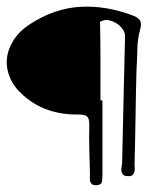

<svg xmlns="http://www.w3.org/2000/svg" viewBox="-20 -552 481 572"><path d="M285.2 -252.9V-37.1Q285.2 -25.4 284.2 -13.2Q283.2 -1 266.6 0Q257.8 0 253.9 -3.4Q250 -6.8 248.5 -11.7Q247.1 -16.6 247.6 -22.9Q248 -29.3 248 -34.2Q247.1 -71.3 246.1 -107.4Q245.1 -143.6 246.1 -180.7Q246.1 -199.2 239.3 -205.1Q232.4 -210.9 213.9 -210.9Q167 -210 125.5 -223.6Q84 -237.3 49.8 -267.6Q22.5 -291 10.3 -319.3Q-2 -347.7 0.5 -376Q2.9 -404.3 20 -431.6Q37.1 -459 68.4 -479.5Q141.6 -527.3 219.2 -531.7Q296.9 -536.1 377.9 -504.9Q392.6 -499 397.5 -490.7Q402.3 -482.4 397.5 -463.9Q389.6 -435.5 389.2 -405.8Q388.7 -376 386.7 -345.7Q384.8 -275.4 383.8 -205.1Q382.8 -134.8 380.9 -64.5Q380.9 -58.6 381.3 -52.2Q381.8 -45.9 380.4 -40Q378.9 -34.2 374.5 -30.3Q370.1 -26.4 360.4 -27.3Q350.6 -27.3 346.7 -31.7Q342.8 -36.1 341.8 -42Q340.8 -47.9 342.3 -54.7Q343.8 -61.5 343.8 -66.4Q345.7 -161.1 348.1 -255.4Q350.6 -349.6 352.5 -444.3Q352.5 -455.1 345.7 -464.8Q338.9 -474.6 328.6 -481.4Q318.4 -488.3 306.6 -491.2Q294.9 -494.1 285.2 -490.2Q277.3 -488.3 277.8 -484.4Q278.3 -480.5 278.3 -475.6Q279.3 -419.9 279.3 -364.3Q279.3 -308.6 279.3 -252.9Z"/></svg>

Font: Scriphy
Style: Regular
Weight: 400
Designer: Ala M. Lockhart
Foundry: Ala M. Lockhart
Version: Version 1.0 2021